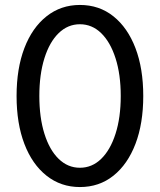

<svg xmlns="http://www.w3.org/2000/svg" viewBox="-20 -740 646 776"><path d="M303 16Q226 16 168 -30Q110 -76 78.5 -158.5Q47 -241 47 -352Q47 -463 78.5 -545.5Q110 -628 168 -674Q226 -720 303 -720Q381 -720 438.5 -674Q496 -628 527.5 -545.5Q559 -463 559 -352Q559 -241 527.5 -158.5Q496 -76 438.5 -30Q381 16 303 16ZM303 -62Q352 -62 389 -98Q426 -134 447 -199.5Q468 -265 468 -352Q468 -439 447 -504.5Q426 -570 389 -606Q352 -642 303 -642Q254 -642 217 -606Q180 -570 159.5 -504.5Q139 -439 139 -352Q139 -265 159.5 -199.5Q180 -134 217 -98Q254 -62 303 -62Z"/></svg>

Font: TikTok Sans 24pt
Style: Regular
Weight: 400
Version: Version 4.000